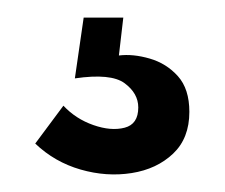

<svg xmlns="http://www.w3.org/2000/svg" viewBox="-20 -28 255 218"><path d="M20 135 52 92Q66 107 86 114Q106 121 121.5 117Q137 113 137 94Q137 78 121.5 66.5Q106 55 65 61L75 -8H120L115 35Q131 33 150 38.5Q169 44 182 58.5Q195 73 195 99Q195 129 176.5 146.5Q158 164 129.5 168.5Q101 173 71.5 164.5Q42 156 20 135Z"/></svg>

Font: Bricolage Grotesque 48pt Condensed Light
Style: Regular
Weight: 300
Width: 3
Designer: Mathieu Triay
Foundry: Atelier Triay
Version: Version 1.000; ttfautohint (v1.8.4.7-5d5b);gftools[0.9.32]